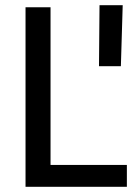

<svg xmlns="http://www.w3.org/2000/svg" viewBox="-20 -717 537 737"><path d="M360 -463 362 -697H451L444 -463ZM78 0V-689H174V-84H467V0Z"/></svg>

Font: Cairo Play SemiBold
Style: Regular
Weight: 600
Designer: Mohamed Gaber, Accademia di Belle Arti di Urbino
Foundry: Kief Type Foundry, Accademia di Belle Arti di Urbino
Version: Version 3.130;gftools[0.9.24]